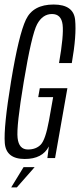

<svg xmlns="http://www.w3.org/2000/svg" viewBox="-20 -699 354 849"><path d="M89.5 4Q7 4 1.2 -66.2Q-4.5 -136.5 29 -340Q63 -546 94.8 -612.5Q126.5 -679 217 -679Q305.5 -679 312.2 -611Q319 -543 297.5 -420H241Q262.5 -543 256.8 -590Q251 -637 210 -637Q168.5 -637 144.2 -592Q120 -547 85 -337Q52 -139.5 57.8 -88.8Q63.5 -38 103.5 -38Q139.5 -38 160.2 -59.5Q181 -81 196.5 -165.5L215 -269.5H149L156 -309H278L223.5 0H189.5L196 -51.5Q167.5 4 89.5 4ZM29.5 129.6 84.3 39.9H133.3L54.5 129.6Z"/></svg>

Font: Anybody Condensed Light
Style: Italic
Weight: 300
Width: 3
Italic angle: -10°
Designer: Tyler Finck
Foundry: Etcetera Type Company
Version: Version 1.010; ttfautohint (v1.8.3) -l 8 -r 50 -G 200 -x 14 